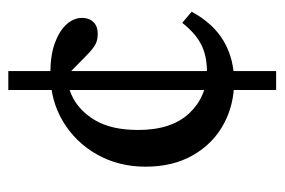

<svg xmlns="http://www.w3.org/2000/svg" viewBox="-130 -437 675 455"><g transform="rotate(-90 207.5 -209.5)"><path d="M241.2 7.8Q186.5 7.8 140.6 -17.1Q94.7 -42 67.4 -89.4Q40 -136.7 40 -202.1Q40 -265.6 68.8 -316.9Q97.7 -368.2 147.5 -397.9Q197.3 -427.7 260.7 -427.7Q303.7 -427.7 333 -417Q362.3 -406.2 377.4 -389.2Q392.6 -372.1 392.6 -352.5Q392.6 -335.9 382.8 -325.7Q373 -315.4 354.5 -315.4Q338.9 -315.4 328.1 -321.8Q317.4 -328.1 300.8 -344.7L249 -395.5L285.2 -384.8Q246.1 -393.6 210 -377.4Q173.8 -361.3 150.4 -322.3Q127 -283.2 127 -219.7Q127 -140.6 166.5 -98.6Q206.1 -56.6 265.6 -56.6Q302.7 -56.6 329.6 -70.3Q356.4 -84 380.9 -115.2L407.2 -92.8Q379.9 -42 337.9 -17.1Q295.9 7.8 241.2 7.8ZM221.7 107.4V-527.3H266.6V107.4Z"/></g></svg>

Font: Crimson Pro ExtraLight
Style: Regular
Weight: 400
Version: Version 1.002